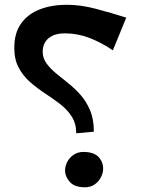

<svg xmlns="http://www.w3.org/2000/svg" viewBox="-20 -777 595 806"><path d="M300 -217.5Q300 -258.2 281.2 -287.6Q262.5 -317 232.9 -339.8Q203.2 -362.5 170 -384.2Q136.8 -406 107.1 -431.8Q77.5 -457.5 58.8 -492.2Q40 -527 40 -576Q40 -639 69 -679Q98 -719 148 -738Q198 -757 260 -757Q318 -757 382.5 -740Q447 -723 510 -703L453.8 -565.8Q406.2 -598 356.2 -617.5Q306.2 -637 252.8 -637Q218.8 -637 198 -625.9Q177.2 -614.8 168.2 -597.6Q159.2 -580.5 159.2 -561.2Q159.2 -533 175 -511.2Q190.8 -489.5 214.9 -469.4Q239 -449.2 266.6 -427.5Q294.2 -405.8 318.4 -378.4Q342.5 -351 358.2 -313.8Q374 -276.5 374 -224.2ZM336.5 9.2Q292.8 9.2 272.9 -13.5Q253 -36.2 253 -60.8Q253 -78.5 262.1 -96.8Q271.2 -115 288.9 -127.1Q306.5 -139.2 329.5 -139.2Q373.2 -139.2 393.1 -118.6Q413 -98 413 -68.2Q413 -51.5 403.9 -33.2Q394.8 -15 377.6 -2.9Q360.5 9.2 336.5 9.2Z"/></svg>

Font: Marhey Light
Style: Regular
Weight: 300
Designer: Nur Syamsi & Bustanul Arifin
Foundry: Namelatype
Version: Version 1.000